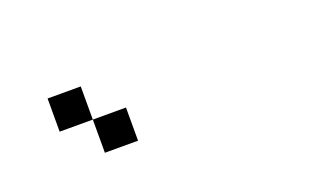

<svg xmlns="http://www.w3.org/2000/svg" viewBox="-32 -919 564 340"><g transform="rotate(-20 250.0 -749.5)"><path d="M125 -750H187.5V-687.5H125V-750H62.5V-812.5H125Z"/></g></svg>

Font: HE실루아
Style: regular
Weight: 500
Monospace: yes
Designer: Taeyun An (WindowsTiger)
Version: v1